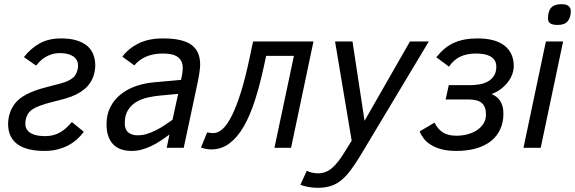

<svg xmlns="http://www.w3.org/2000/svg" viewBox="-20 -712 2770 925"><path d="M19 -115.2Q19 -125.5 20.8 -138.2Q22.5 -150.9 26.6 -164.3Q30.8 -177.7 37.6 -190.9Q44.4 -204.1 54.2 -215.8Q67.9 -232.4 86.2 -244.6Q104.5 -256.8 127.4 -266.8Q150.4 -276.9 177.7 -284.9Q205.1 -293 236.8 -300.8Q272.9 -309.1 294.9 -317.1Q316.9 -325.2 332 -337.9Q343.3 -347.2 349.6 -363.8Q356 -380.4 356 -396Q356 -411.1 349.4 -422.6Q342.8 -434.1 331.3 -441.4Q319.8 -448.7 304 -452.4Q288.1 -456.1 270 -456.1Q245.6 -456.1 227.3 -450Q209 -443.8 195.1 -434.8Q181.2 -425.8 171.1 -415.3Q161.1 -404.8 153.8 -396L95.2 -437Q129.4 -480.5 172.4 -503.7Q215.3 -526.9 273.9 -526.9Q318.4 -526.9 349.9 -517.1Q381.3 -507.3 401.1 -490Q420.9 -472.7 429.9 -448.5Q439 -424.3 439 -396Q439 -389.6 438 -380.9Q437 -372.1 434.8 -361.8Q432.6 -351.6 428.5 -340.6Q424.3 -329.6 418 -318.8Q405.3 -297.9 387.5 -283Q369.6 -268.1 347.4 -257.1Q325.2 -246.1 298.6 -238.3Q272 -230.5 241.2 -223.1Q197.8 -212.4 172.1 -202.6Q146.5 -192.9 130.9 -181.2Q116.7 -170.4 109.4 -153.1Q102.1 -135.7 102.1 -117.2Q102.1 -98.1 110.6 -86.4Q119.1 -74.7 133.1 -67.9Q147 -61 164.1 -58.6Q181.2 -56.2 198.2 -56.2Q219.2 -56.2 237.3 -61Q255.4 -65.9 270.8 -75Q286.1 -84 299.8 -96.4Q313.5 -108.9 326.2 -124L383.8 -77.1Q371.1 -59.6 353.3 -43Q335.4 -26.4 312 -13.4Q288.6 -0.5 259.3 7.3Q230 15.1 194.8 15.1Q155.8 15.1 123.5 8.1Q91.3 1 68.1 -14.4Q44.9 -29.8 32 -54.7Q19 -79.6 19 -115.2Z M783.2 0 796.4 -64Q773.9 -46.9 751.7 -32.5Q729.5 -18.1 707 -7.6Q684.6 2.9 661.6 9Q638.7 15.1 614.3 15.1Q554.7 15.1 523.9 -18.1Q493.2 -51.3 493.2 -113.8Q493.2 -159.2 511 -194.8Q528.8 -230.5 560.1 -256.1Q591.3 -281.7 634 -296.9Q676.8 -312 726.1 -315.9L852.1 -327.1L857.4 -352.1Q860.4 -369.6 860.4 -383.8Q860.4 -403.8 853.5 -417.2Q846.7 -430.7 834 -439Q821.3 -447.3 803.7 -450.7Q786.1 -454.1 764.2 -454.1Q717.3 -454.1 682.6 -438.5Q647.9 -422.9 627.4 -397L569.3 -439Q600.1 -479.5 648.2 -503.2Q696.3 -526.9 765.1 -526.9Q859.4 -526.9 901.9 -496.3Q944.3 -465.8 944.3 -400.9Q944.3 -387.2 940.9 -363.5Q937.5 -339.8 932.1 -314L865.2 0ZM838.4 -259.8 755.4 -252Q724.6 -249.5 693.6 -242.7Q662.6 -235.8 637.5 -221.2Q612.3 -206.5 596.7 -181.6Q581.1 -156.7 581.1 -118.2Q581.1 -87.9 598.1 -74Q615.2 -60.1 643.1 -60.1Q666 -60.1 688 -66.9Q710 -73.7 731.2 -84.5Q752.4 -95.2 772.5 -108.4Q792.5 -121.6 811 -134.8Z M1262.2 -442.9 1251 -391.1Q1231.9 -302.7 1208.5 -229.5Q1185.1 -156.2 1154.8 -103.5Q1124.5 -50.8 1085.9 -21.5Q1047.4 7.8 998 7.8Q992.2 7.8 984.9 7.1Q977.5 6.3 970.7 4.9Q963.9 3.4 957.8 2Q951.7 0.5 948.2 -1L978 -74.2Q986.3 -72.3 994.6 -71.5Q1002.9 -70.8 1008.3 -70.8Q1030.8 -70.8 1053 -91.1Q1075.2 -111.3 1097.2 -155.3Q1119.1 -199.2 1140.9 -268.6Q1162.6 -337.9 1183.1 -436L1199.2 -512.2H1490.2L1382.3 0H1302.2L1396 -442.9Z M1458 110.8Q1468.8 116.2 1482.7 119.6Q1496.6 123 1512.2 123Q1530.3 123 1546.6 117.2Q1563 111.3 1578.9 98.1Q1594.7 85 1611.3 63.2Q1627.9 41.5 1647 9.8L1674.3 -34.2L1594.2 -512.2H1678.2L1736.3 -129.9L1955.1 -512.2H2045.9L1715.3 39.1Q1689.5 81.5 1667.2 110.8Q1645 140.1 1621.6 158.4Q1598.1 176.8 1571 184.8Q1543.9 192.9 1509.3 192.9Q1498 192.9 1486.6 191.7Q1475.1 190.4 1464.4 188.5Q1453.6 186.5 1444.1 183.8Q1434.6 181.2 1427.2 178.2Z M2142.1 -301.8H2246.1Q2266.6 -301.8 2288.8 -305.4Q2311 -309.1 2329.3 -318.8Q2347.7 -328.6 2359.4 -346.2Q2371.1 -363.8 2371.1 -391.1Q2371.1 -409.2 2363 -421.4Q2355 -433.6 2341.6 -440.9Q2328.1 -448.2 2310.5 -451.2Q2293 -454.1 2273.9 -454.1Q2229 -454.1 2197.5 -439.2Q2166 -424.3 2143.1 -391.1L2082 -436Q2100.6 -459.5 2121.1 -476.8Q2141.6 -494.1 2165.5 -505.1Q2189.5 -516.1 2218 -521.5Q2246.6 -526.9 2281.2 -526.9Q2322.3 -526.9 2354.5 -518.6Q2386.7 -510.3 2408.9 -493.4Q2431.2 -476.6 2443.1 -451.7Q2455.1 -426.8 2455.1 -394Q2455.1 -374.5 2447.8 -354.2Q2440.4 -334 2426.5 -315.9Q2412.6 -297.9 2392.8 -283Q2373 -268.1 2348.1 -258.8Q2358.9 -254.4 2369.1 -247.3Q2379.4 -240.2 2387.5 -229Q2395.5 -217.8 2400.4 -201.9Q2405.3 -186 2405.3 -164.1Q2405.3 -122.6 2390.1 -89.4Q2375 -56.2 2346.2 -33Q2317.4 -9.8 2274.9 2.7Q2232.4 15.1 2178.2 15.1Q2136.2 15.1 2106 6.8Q2075.7 -1.5 2054.7 -14.9Q2033.7 -28.3 2021 -45.2Q2008.3 -62 2002 -79.1L2073.2 -121.1Q2089.8 -88.9 2114.5 -73.5Q2139.2 -58.1 2179.2 -58.1Q2204.1 -58.1 2229.2 -64.2Q2254.4 -70.3 2274.9 -83Q2295.4 -95.7 2308.3 -115Q2321.3 -134.3 2321.3 -161.1Q2321.3 -197.3 2301.8 -215.1Q2282.2 -232.9 2236.3 -232.9H2127Z M2502 0 2609.9 -512.2H2692.9L2585 0ZM2620.1 -624Q2620.1 -658.7 2635.7 -675.3Q2651.4 -691.9 2685.1 -691.9Q2709.5 -691.9 2719.7 -682.6Q2730 -673.3 2730 -659.2Q2730 -628.9 2715.6 -610.4Q2701.2 -591.8 2667 -591.8Q2652.8 -591.8 2643.6 -594.2Q2634.3 -596.7 2629.2 -600.8Q2624 -605 2622.1 -610.8Q2620.1 -616.7 2620.1 -624Z"/></svg>

Font: Clear Sans
Style: Italic
Weight: 400
Italic angle: -12°
Foundry: Intel Corporation
Version: Version 1.00